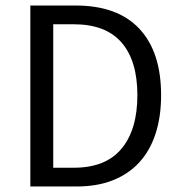

<svg xmlns="http://www.w3.org/2000/svg" viewBox="-20 -676 655 696"><path d="M90 -656H254Q406 -656 485 -572Q564 -488 564 -331Q564 -253 544 -191.5Q524 -130 485 -87.5Q446 -45 389 -22.5Q332 0 258 0H90ZM248 -68Q363 -68 420.5 -137Q478 -206 478 -331Q478 -456 420.5 -522Q363 -588 248 -588H173V-68Z"/></svg>

Font: Myanmar Sanpya
Style: Regular
Weight: 400
Designer: Danh Hong
Foundry: Google Inc.
Version: Version 2.00 November 22, 2015